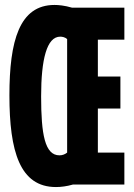

<svg xmlns="http://www.w3.org/2000/svg" viewBox="-20 -745 540 775"><path d="M206 10C226 10 250 7 274 0H482V-129H375V-307H466V-436H375V-585H482V-714H271C240 -723 216 -725 200 -725C58 -725 18 -580 18 -360C18 -134 60 10 206 10ZM220 -118C161 -118 146 -203 146 -356C146 -506 169 -597 223 -597C231 -597 243 -595 251 -587V-129C242 -122 232 -118 220 -118Z"/></svg>

Font: Noto Sans Mono ExtraCondensed ExtraBold
Style: Regular
Weight: 800
Width: 2
Designer: Monotype Design Team
Foundry: Monotype Imaging Inc.
Version: Version 2.014